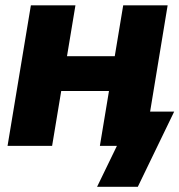

<svg xmlns="http://www.w3.org/2000/svg" viewBox="-20 -556 684 732"><path d="M466.3 -341.8 444.3 -209H164.6L186.5 -341.8ZM267.6 -535.6 178.7 0H8.8L97.7 -535.6ZM619.1 -535.6 530.8 0H360.8L449.7 -535.6ZM350.1 156.2 425.8 0H382.8L404.3 -130.4H644L505.4 156.2Z"/></svg>

Font: Inter 20pt ExtraBold
Style: Italic
Weight: 800
Italic angle: -9.3988°
Version: Version 4.001;git-66647c0bb